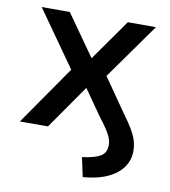

<svg xmlns="http://www.w3.org/2000/svg" viewBox="-78 -566 728 821"><g transform="rotate(10 285.5 -155.0)"><path d="M336 188 318 104Q372 97 397 82.5Q422 68 422 33Q422 16 414.5 -1Q407 -18 394 -37Q381 -56 364 -78L284 -192H286L152 0H30L228 -285L231 -223L37 -498H159L286 -318H284L411 -498H533L339 -225L342 -283L461 -112Q486 -78 501 -53Q516 -28 523 -6Q530 16 530 41Q530 79 509 110Q488 141 445.5 161.5Q403 182 336 188Z"/></g></svg>

Font: Nunito Sans 7pt SemiBold
Style: Regular
Weight: 600
Designer: Vernon Adams
Foundry: Vernon Adams
Version: Version 3.101;gftools[0.9.27]